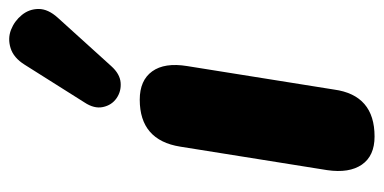

<svg xmlns="http://www.w3.org/2000/svg" viewBox="-228 -596 834 417"><g transform="rotate(-90 188.5 -388.0)"><path d="M100 9Q58 9 39 -18.5Q20 -46 27 -94L78 -413Q85 -457 110.5 -479Q136 -501 180 -501Q222 -501 241.5 -474Q261 -447 253 -398L202 -79Q196 -35 170.5 -13Q145 9 100 9ZM253 -563Q236 -544 217 -542.5Q198 -541 183 -551.5Q168 -562 164 -581Q160 -600 174 -621L256 -751Q271 -775 292 -781.5Q313 -788 332 -780.5Q351 -773 364 -757Q377 -741 377 -720.5Q377 -700 358 -679Z"/></g></svg>

Font: Nunito ExtraLight Black
Style: Italic
Weight: 900
Italic angle: -9°
Version: Version 3.602